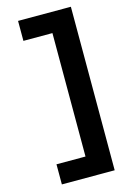

<svg xmlns="http://www.w3.org/2000/svg" viewBox="-154 -924 811 1208"><g transform="rotate(-15 252.0 -319.5)"><path d="M436 -852V213H92V82H281V-722H92V-852Z"/></g></svg>

Font: Be Vietnam Pro
Style: Bold
Weight: 700
Designer: Lam Bao, Tony Le, Vietanh Nguyen
Foundry: Yellow Type Foundry
Version: Version 1.002; ttfautohint (v1.8.3)